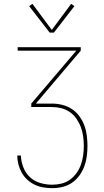

<svg xmlns="http://www.w3.org/2000/svg" viewBox="-20 -981 540 1001"><path d="M252 0Q229 0 205.5 -4Q182 -8 161 -18Q140 -28 122.5 -44Q105 -60 93.5 -80.5Q82 -101 76 -124Q70 -147 70 -170H89Q90 -139 101.5 -109Q113 -79 136 -57.5Q159 -36 190 -27Q221 -18 252 -18Q277 -18 301 -24Q325 -30 345 -44.5Q365 -59 379.5 -79.5Q394 -100 402 -123Q410 -146 413.5 -170.5Q417 -195 417 -220Q417 -220 417 -220Q417 -220 417 -220Q417 -245 413.5 -270Q410 -295 401.5 -318Q393 -341 378.5 -362Q364 -383 343.5 -397Q323 -411 299 -417Q275 -423 250 -423H143V-441L378 -717H72V-735H401V-717L167 -441H250Q277 -441 304 -434.5Q331 -428 354 -413Q377 -398 393.5 -375.5Q410 -353 419.5 -327.5Q429 -302 432.5 -274.5Q436 -247 436 -220Q436 -193 432.5 -166Q429 -139 419.5 -113.5Q410 -88 393.5 -65.5Q377 -43 355 -28Q333 -13 306 -6.5Q279 0 252 0ZM239 -811 132 -949 149 -961 250 -825 351 -961 368 -949 261 -811Z"/></svg>

Font: Zed Mono Thin
Style: Regular
Weight: 100
Monospace: yes
Designer: Belleve Invis
Foundry: Belleve Invis
Version: Version 1.0.0; ttfautohint (v1.8.4)